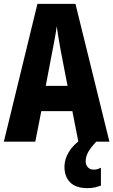

<svg xmlns="http://www.w3.org/2000/svg" viewBox="-20 -734 587 995"><path d="M386 0 355 -158H194L163 0H0L174 -714H371L547 0ZM295 -470Q288 -509 283 -539Q278 -569 274 -598Q271 -573 264.5 -538Q258 -503 252 -472L217 -289H330ZM424 102Q424 120 435 132.5Q446 145 465 145Q479 145 487.5 142Q496 139 503 135V228Q492 232 474.5 236.5Q457 241 434 241Q373 241 343.5 211Q314 181 314 130Q314 92 336.5 54Q359 16 404 -14L479 0Q448 33 436 56Q424 79 424 102Z"/></svg>

Font: Noto Sans Gujarati ExtraCondensed ExtraBold
Style: Regular
Weight: 800
Width: 2
Designer: Jelle Bosma - Monotype Design Team, Universal Thirst
Foundry: Monotype Imaging Inc.
Version: Version 2.106; ttfautohint (v1.8.4.7-5d5b)